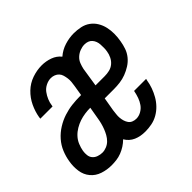

<svg xmlns="http://www.w3.org/2000/svg" viewBox="-131 -688 856 856"><g transform="rotate(-45 297.0 -260.0)"><path d="M128 8Q99 8 72 -1Q45 -10 27.5 -31Q10 -52 6 -80.5Q2 -109 7 -138Q11 -164 21.5 -189.5Q32 -215 50.5 -236Q69 -257 93 -272Q117 -287 143 -295.5Q169 -304 195 -307Q221 -310 247 -310H253L261 -359Q263 -371 264 -382Q265 -393 263.5 -404Q262 -415 259 -425.5Q256 -436 249 -443.5Q242 -451 232 -455Q222 -459 211 -459Q195 -459 179 -451Q163 -443 153 -429.5Q143 -416 136.5 -400.5Q130 -385 128 -369L127 -364H50L51 -373Q56 -403 70 -432.5Q84 -462 107.5 -484.5Q131 -507 161.5 -517.5Q192 -528 222 -528Q249 -528 274 -519Q299 -510 315 -490Q338 -510 367 -519Q396 -528 424 -528Q446 -528 467 -523.5Q488 -519 504.5 -507Q521 -495 531.5 -477.5Q542 -460 546.5 -440Q551 -420 551 -398.5Q551 -377 547 -355Q544 -336 537.5 -317Q531 -298 518 -282Q505 -266 487.5 -255Q470 -244 451.5 -237Q433 -230 413.5 -227.5Q394 -225 375 -225H317L306 -161Q305 -150 303.5 -139Q302 -128 303 -117Q304 -106 307 -96Q310 -86 316 -77.5Q322 -69 332 -65Q342 -61 353 -61Q369 -61 384 -69.5Q399 -78 408.5 -91.5Q418 -105 423.5 -120.5Q429 -136 432 -151L433 -156H509L507 -148Q504 -128 497 -108.5Q490 -89 479.5 -70.5Q469 -52 454 -36.5Q439 -21 420.5 -10.5Q402 0 381.5 4Q361 8 341 8Q326 8 312 5.5Q298 3 285.5 -2.5Q273 -8 263 -17Q253 -26 246 -38Q234 -26 220 -17Q206 -8 190.5 -2Q175 4 159 6Q143 8 128 8ZM387 -295Q402 -295 417 -298.5Q432 -302 444 -312Q456 -322 463 -336.5Q470 -351 472 -365Q474 -376 474 -386.5Q474 -397 473.5 -407.5Q473 -418 469.5 -427.5Q466 -437 459.5 -444.5Q453 -452 443.5 -455.5Q434 -459 423 -459Q409 -459 394.5 -453.5Q380 -448 368.5 -437.5Q357 -427 351.5 -413Q346 -399 343 -385L329 -295ZM139 -61Q152 -61 165.5 -66.5Q179 -72 189 -82Q199 -92 206 -104.5Q213 -117 218 -130Q223 -143 226.5 -156.5Q230 -170 232 -183L242 -241Q225 -241 207.5 -238.5Q190 -236 173.5 -230.5Q157 -225 141 -215.5Q125 -206 112.5 -192.5Q100 -179 93 -162Q86 -145 83 -128Q81 -115 82.5 -102Q84 -89 92 -79.5Q100 -70 113 -65.5Q126 -61 139 -61Z"/></g></svg>

Font: Iosevka QP
Style: Italic
Weight: 400
Italic angle: -9°
Designer: Belleve Invis
Foundry: Belleve Invis
Version: Version 20.0.0; ttfautohint (v1.8.4)